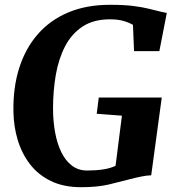

<svg xmlns="http://www.w3.org/2000/svg" viewBox="-20 -772 736 800"><path d="M317.5 8Q245 8 192 -17.8Q139 -43.5 105 -87.8Q71 -132 54 -188.2Q37 -244.5 36 -306Q34 -406.5 60 -488.5Q86 -570.5 137.5 -629.5Q189 -688.5 264.5 -720.2Q340 -752 438 -752Q497.5 -752 536 -747Q574.5 -742 600.5 -735.5Q626.5 -729 647 -724Q654 -722.5 661 -721Q668 -719.5 675 -718L644 -559H538.5L534 -668.5Q515.5 -679 492.8 -685.2Q470 -691.5 438.5 -691.5Q370 -691.5 324.2 -661.5Q278.5 -631.5 251.2 -579Q224 -526.5 212.5 -460Q201 -393.5 201 -320Q201 -267.5 209.5 -220.8Q218 -174 235.5 -138Q253 -102 279.8 -81.8Q306.5 -61.5 343.5 -61.5Q379 -61.5 409 -66Q439 -70.5 461.5 -81L488 -290L383 -298L391.5 -365.5H654L610 -41.5Q594.5 -41.5 569.2 -36.5Q544 -31.5 522 -25.5Q480.5 -14.5 433 -3.2Q385.5 8 317.5 8Z"/></svg>

Font: Merriweather ExtraBold
Style: Italic
Weight: 800
Italic angle: -7.8°
Version: Version 2.101